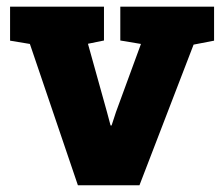

<svg xmlns="http://www.w3.org/2000/svg" viewBox="-20 -548 661 568"><path d="M613.3 -528.3V-427.7L552.7 -416L392.6 0H210.4L68.4 -418L9.8 -427.7V-528.3H287.6V-428.2L240.2 -418.5L296.4 -216.8L307.1 -176.8H310.1L323.2 -216.8L397 -418L335.9 -428.2V-528.3Z"/></svg>

Font: Suwannaphum Black
Style: Regular
Weight: 900
Designer: Danh Hong
Version: Version 8.002; ttfautohint (v1.8.3)